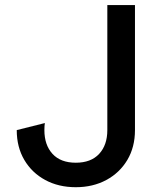

<svg xmlns="http://www.w3.org/2000/svg" viewBox="-20 -743 629 773"><path d="M160.6 -247.6Q159.7 -242.2 159.2 -235.6Q158.7 -229 158.7 -219.2Q158.7 -159.2 191.4 -123.5Q224.1 -87.9 285.2 -87.9Q346.2 -87.9 379.2 -123.5Q412.1 -159.2 412.1 -219.2V-722.7H523.4V-219.2Q523.4 -150.9 492.7 -99.1Q461.9 -47.4 408 -18.3Q354 10.7 285.2 10.7Q215.8 10.7 162.1 -18.3Q108.4 -47.4 77.9 -99.1Q47.4 -150.9 47.4 -219.2Z"/></svg>

Font: Giphurs Medium
Style: Regular
Weight: 500
Version: Version 0.920; ttfautohint (v1.8.4.7-5d5b)